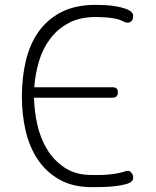

<svg xmlns="http://www.w3.org/2000/svg" viewBox="-20 -760 640 790"><path d="M70 -362Q70 -440 86 -508.5Q102 -577 138 -628.5Q174 -680 232 -710Q290 -740 374 -740Q390 -740 412.5 -739Q435 -738 457.5 -734Q480 -730 498.5 -723.5Q517 -717 525 -705Q527 -703 527.5 -700Q528 -697 528 -694Q528 -687 525.5 -680Q523 -673 515 -669Q511 -667 509 -667H504Q499 -667 494.5 -668.5Q490 -670 485 -673Q471 -681 441.5 -685.5Q412 -690 374 -690Q309 -690 263 -665.5Q217 -641 186.5 -600.5Q156 -560 140.5 -508Q125 -456 121 -401H443Q454 -401 459.5 -396Q465 -391 465 -380Q465 -369 459.5 -363.5Q454 -358 443 -358H120Q121 -304 133.5 -247.5Q146 -191 174 -145Q202 -99 247 -69.5Q292 -40 358 -40H387Q404 -40 422 -41.5Q440 -43 458.5 -46Q477 -49 492 -54Q496 -56 499 -56.5Q502 -57 506 -57Q508 -57 511 -56.5Q514 -56 516 -54Q522 -49 525 -43Q528 -37 528 -31Q528 -27 527.5 -24Q527 -21 525 -18Q519 -8 499 -2.5Q479 3 453.5 6Q428 9 402 9.5Q376 10 358 10Q280 10 225 -21Q170 -52 135.5 -103.5Q101 -155 85.5 -222Q70 -289 70 -362Z"/></svg>

Font: Maple Mono NL Thin
Style: Regular
Weight: 250
Monospace: yes
Designer: subframe7536
Version: Version 7.000